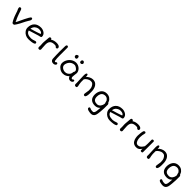

<svg xmlns="http://www.w3.org/2000/svg" viewBox="710 -3283 6102 6102"><g transform="rotate(45 3761.5 -231.5)"><path d="M242.7 2.9Q167 -106.4 110.4 -283.2Q89.4 -350.1 80.6 -372.6Q76.2 -383.3 64.9 -405.8Q53.7 -428.2 47.6 -446.3Q41.5 -464.4 41.5 -482.9Q41.5 -524.9 78.1 -524.9Q106.9 -524.9 118.2 -514.2Q129.4 -503.4 141.1 -470.7Q145.5 -458 162.4 -407.5Q179.2 -356.9 187 -334.5Q194.8 -312 210.2 -271.2Q225.6 -230.5 240.5 -197.8Q255.4 -165 272 -133.3Q273.4 -130.4 277.6 -118.4Q281.7 -106.4 285.4 -98.4Q289.1 -90.3 292.5 -90.3Q299.3 -90.3 325 -141.4Q350.6 -192.4 383.3 -263.4Q416 -334.5 423.8 -349.1Q506.8 -513.7 532.2 -536.6Q548.8 -547.9 560.1 -547.9Q577.6 -547.9 588.4 -533.4Q599.1 -519 599.1 -496.6Q599.1 -484.4 591.6 -466.8Q584 -449.2 576.9 -437.5Q569.8 -425.8 552.7 -398.9Q513.7 -337.9 502 -310.1Q474.6 -245.6 421.4 -150.1Q368.2 -54.7 328.6 -2Q315.4 15.6 278.3 15.6Q267.6 15.6 256.6 11.5Q245.6 7.3 242.7 2.9Z M684.1 -231.9Q684.1 -372.6 764.2 -454.1Q844.2 -535.6 990.2 -535.6Q1029.3 -535.6 1068.6 -523.4Q1107.9 -511.2 1140.9 -489.5Q1173.8 -467.8 1194.6 -433.1Q1215.3 -398.4 1215.3 -357.9Q1215.3 -337.4 1206.3 -327.1Q1197.3 -316.9 1179.7 -312.5Q1173.3 -310.5 1147.7 -305.4Q1122.1 -300.3 1104.5 -294.9L777.8 -193.4Q805.2 -65.9 1003.9 -65.9Q1036.6 -65.9 1074.5 -76.2Q1112.3 -86.4 1139.9 -96.7Q1167.5 -106.9 1174.8 -106.9Q1200.7 -106.9 1212.6 -95.2Q1224.6 -83.5 1224.6 -58.6Q1224.6 -43 1208.5 -30.8Q1192.4 -18.6 1165.3 -11.2Q1138.2 -3.9 1109.1 1Q1080.1 5.9 1046.6 8.1Q1013.2 10.3 992.7 11Q972.2 11.7 954.6 11.7Q886.7 11.7 824.5 -20.3Q762.2 -52.2 723.1 -108.9Q684.1 -165.5 684.1 -231.9ZM775.4 -270Q777.8 -271 836.7 -288.3Q895.5 -305.7 920.9 -313.5Q946.3 -321.3 994.4 -336.4Q1042.5 -351.6 1074 -363.3Q1105.5 -375 1126 -384.3Q1105.5 -455.1 975.6 -455.1Q957.5 -455.1 935.3 -449.7Q913.1 -444.3 886.5 -430.7Q859.9 -417 837.6 -397Q815.4 -377 797.9 -343.8Q780.3 -310.5 775.4 -270Z M1376 -63Q1376 -71.3 1377.4 -89.4Q1378.9 -107.4 1378.9 -115.7Q1378.9 -145.5 1376 -177.7Q1370.6 -231 1375 -281.7L1391.1 -474.6Q1393.1 -500 1403.8 -512.9Q1414.6 -525.9 1439 -525.9Q1458.5 -525.9 1470.2 -513.9Q1481.9 -502 1485.4 -485.8Q1523.4 -514.6 1575.4 -528.6Q1627.4 -542.5 1680.2 -542.5Q1699.7 -542.5 1717.3 -541Q1734.9 -539.6 1757.1 -534.2Q1779.3 -528.8 1794.9 -520.3Q1810.5 -511.7 1821.5 -495.6Q1832.5 -479.5 1832.5 -458Q1832.5 -438 1820.1 -425.5Q1807.6 -413.1 1787.1 -413.1Q1777.3 -413.1 1769.3 -416.7Q1761.2 -420.4 1757.1 -424.6Q1752.9 -428.7 1747.1 -436Q1740.7 -442.9 1736.6 -446.3Q1732.4 -449.7 1718 -453.9Q1703.6 -458 1682.1 -458Q1570.8 -458 1519.3 -410.2Q1467.8 -362.3 1467.8 -255.9Q1467.8 -217.8 1475.6 -108.4Q1475.6 -105 1478 -80.6Q1480.5 -56.2 1480.5 -43.9Q1480.5 -30.8 1468.3 -14.2Q1456.1 2.4 1433.1 2.4Q1400.4 2.4 1388.2 -12.7Q1376 -27.8 1376 -63Z M1954.1 -86.4Q1951.7 -97.2 1951.7 -136.7Q1951.7 -174.3 1947 -260.3Q1942.4 -346.2 1943.8 -394.5L1947.8 -649.4Q1947.8 -721.7 1992.7 -721.7Q2010.3 -721.7 2022 -708.3Q2033.7 -694.8 2033.7 -680.2V-321.8Q2033.7 -185.1 2047.9 -106.9Q2052.2 -78.6 2078.1 -78.6Q2089.4 -78.6 2097.7 -87.9Q2103 -94.2 2106.2 -97.2Q2109.4 -100.1 2116.7 -103Q2124 -106 2133.8 -106Q2149.9 -106 2159.2 -93.5Q2168.5 -81.1 2168.5 -64.9Q2168.5 -36.6 2138.2 -17.1Q2107.9 2.4 2076.7 2.4Q1974.6 4.9 1954.1 -86.4Z M2455.6 -618.2Q2420.4 -618.2 2402.8 -634.5Q2385.3 -650.9 2385.3 -689.5Q2385.3 -710 2411.6 -727.3Q2438 -744.6 2460 -744.6Q2469.7 -744.6 2484.4 -725.3Q2499 -706.1 2499 -677.2Q2499 -648.9 2486.1 -633.5Q2473.1 -618.2 2455.6 -618.2ZM2689.5 -618.2Q2632.8 -618.2 2632.8 -675.3Q2632.8 -703.1 2647.5 -720.5Q2662.1 -737.8 2689.5 -737.8Q2710.9 -737.8 2729.2 -717.3Q2747.6 -696.8 2747.6 -675.3Q2747.6 -653.8 2729.5 -636Q2711.4 -618.2 2689.5 -618.2ZM2254.9 -208Q2254.9 -290.5 2297.4 -364.3Q2338.4 -439 2411.6 -487.3Q2484.9 -535.6 2570.3 -535.6Q2619.1 -535.6 2665.3 -515.9Q2711.4 -496.1 2744.1 -464.8Q2776.9 -433.6 2796.6 -393.6Q2816.4 -353.5 2816.4 -313.5Q2816.4 -276.4 2807.1 -234.9Q2798.3 -178.7 2798.3 -150.4Q2798.3 -107.4 2810.8 -89.6Q2823.2 -71.8 2847.2 -71.8Q2853 -71.8 2862.1 -77.1Q2871.1 -82.5 2873.5 -85.4Q2878.9 -90.8 2880.9 -92.5Q2882.8 -94.2 2887.7 -96.7Q2892.6 -99.1 2897.9 -99.1Q2933.6 -99.1 2933.6 -63.5Q2933.6 -38.1 2905.5 -14.9Q2877.4 8.3 2837.4 8.3Q2794.9 8.3 2764.2 -15.6Q2733.4 -39.6 2720.2 -82Q2678.2 -38.1 2627.4 -12.7Q2576.7 12.7 2506.3 12.7Q2471.7 12.7 2435.5 1.7Q2399.4 -9.3 2367.4 -29.8Q2335.4 -50.3 2310.1 -76.9Q2284.7 -103.5 2269.8 -137.9Q2254.9 -172.4 2254.9 -208ZM2346.2 -209Q2346.2 -170.4 2374 -137.9Q2401.9 -105.5 2442.6 -88.6Q2483.4 -71.8 2525.4 -71.8Q2578.1 -71.8 2621.8 -98.4Q2665.5 -125 2688.7 -164.6Q2711.9 -204.1 2711.9 -245.1Q2711.9 -251.5 2713.1 -257.6Q2714.4 -263.7 2717.3 -270Q2720.2 -276.4 2721.9 -280Q2723.6 -283.7 2728.3 -290.8Q2732.9 -297.9 2733.9 -299.8Q2735.8 -302.7 2736.1 -310.1Q2736.3 -317.4 2735.6 -326.2Q2734.9 -335 2734.9 -335.4Q2734.9 -356 2708.5 -383.5Q2682.1 -411.1 2646 -430.9Q2609.9 -450.7 2584 -450.7Q2530.8 -450.7 2484.6 -428.5Q2438.5 -406.2 2408.9 -371.1Q2379.4 -335.9 2362.8 -293.5Q2346.2 -251 2346.2 -209Z M3032.2 -43.9Q3032.2 -46.9 3032.7 -64Q3033.2 -81.1 3033.2 -97.2Q3033.2 -137.7 3027.3 -243.7Q3021.5 -349.6 3021.5 -412.6Q3021.5 -533.7 3064 -533.7Q3078.6 -533.7 3087.6 -525.1Q3096.7 -516.6 3100.3 -498.8Q3104 -481 3105 -466.8Q3106 -452.6 3106 -428.2Q3138.7 -476.1 3203.6 -506.8Q3268.6 -537.6 3323.7 -537.6Q3363.3 -537.6 3397 -527.1Q3430.7 -516.6 3454.8 -498.8Q3479 -481 3498.3 -455.8Q3517.6 -430.7 3529.5 -402.8Q3541.5 -375 3549.6 -343Q3557.6 -311 3560.8 -281.2Q3564 -251.5 3564 -220.7V-137.7Q3564 -70.8 3547.1 -22.2Q3530.3 26.4 3502.4 26.4Q3489.7 26.4 3481.9 24.9Q3474.1 23.4 3466.3 18.1Q3458.5 12.7 3454.8 0.2Q3451.2 -12.2 3451.2 -31.7Q3451.2 -57.1 3463.6 -113.3Q3476.1 -169.4 3476.1 -196.8Q3476.1 -251.5 3468.8 -293.5Q3461.4 -335.4 3439.5 -369.6Q3426.3 -390.6 3418.5 -401.1Q3410.6 -411.6 3394.8 -425.8Q3378.9 -439.9 3357.2 -446.3Q3335.4 -452.6 3306.2 -452.6Q3261.2 -452.6 3202.1 -418.2Q3143.1 -383.8 3111.3 -332V-207Q3111.3 -174.3 3122.6 -115.7Q3124.5 -106 3128.4 -90.3Q3132.3 -74.7 3134.8 -63.2Q3137.2 -51.8 3137.2 -42Q3137.2 -31.2 3136.7 -24.4Q3136.2 -17.6 3133.8 -9.5Q3131.3 -1.5 3127 2.9Q3122.6 7.3 3114.3 10.5Q3106 13.7 3093.8 13.7Q3081.5 13.7 3072.5 12Q3063.5 10.3 3053.5 4.6Q3043.5 -1 3037.8 -13.2Q3032.2 -25.4 3032.2 -43.9Z M3698.7 -238.8Q3698.7 -295.4 3714.1 -346.9Q3729.5 -398.4 3759 -440.4Q3788.6 -482.4 3837.2 -507.3Q3885.7 -532.2 3947.3 -532.2Q4034.7 -532.2 4092.5 -491.5Q4150.4 -450.7 4173.3 -390.6Q4175.3 -385.7 4177.2 -380.1Q4179.2 -374.5 4180.2 -371.3Q4181.2 -368.2 4182.4 -365Q4183.6 -361.8 4184.8 -360.1Q4186 -358.4 4187 -357.9Q4202.6 -347.7 4211.9 -333.5Q4221.2 -319.3 4221.2 -306.2L4220.7 -130.9Q4211.9 0 4209 31.7Q4199.7 126 4189 164.6Q4164.6 250 4098.1 273.4Q4070.8 282.7 4035.2 282.7Q4017.6 282.7 3991.2 279.3Q3964.8 275.9 3932.6 268.6Q3900.4 261.2 3877.9 245.4Q3855.5 229.5 3855.5 209Q3855.5 187 3864 175.3Q3872.6 163.6 3897.5 163.6Q3905.3 163.6 3920.7 171.9Q3936 180.2 3939.9 181.6Q3970.2 193.8 4039.6 193.8Q4107.9 193.8 4117.2 49.3Q4117.7 37.6 4121.8 -4.9Q4126 -47.4 4127 -67.9Q4062 12.7 3952.1 12.7Q3829.1 12.7 3763.9 -50.5Q3698.7 -113.8 3698.7 -238.8ZM3792.5 -237.8Q3792.5 -189 3805.4 -154.8Q3818.4 -120.6 3842.8 -102.3Q3867.2 -84 3896.5 -76.2Q3925.8 -68.4 3963.9 -68.4Q4002 -68.4 4033.7 -85.9Q4065.4 -103.5 4085 -131.3Q4104.5 -159.2 4116 -189.2Q4127.4 -219.2 4130.4 -249Q4132.3 -269 4122.1 -293Q4109.4 -321.3 4109.4 -335.9Q4109.4 -370.1 4065.7 -408.9Q4022 -447.8 3965.8 -447.8Q3926.8 -447.8 3896.2 -436Q3865.7 -424.3 3846.7 -404.8Q3827.6 -385.3 3815.2 -357.7Q3802.7 -330.1 3797.6 -300.8Q3792.5 -271.5 3792.5 -237.8Z M4347.2 -231.9Q4347.2 -372.6 4427.2 -454.1Q4507.3 -535.6 4653.3 -535.6Q4692.4 -535.6 4731.7 -523.4Q4771 -511.2 4804 -489.5Q4836.9 -467.8 4857.7 -433.1Q4878.4 -398.4 4878.4 -357.9Q4878.4 -337.4 4869.4 -327.1Q4860.4 -316.9 4842.8 -312.5Q4836.4 -310.5 4810.8 -305.4Q4785.2 -300.3 4767.6 -294.9L4440.9 -193.4Q4468.3 -65.9 4667 -65.9Q4699.7 -65.9 4737.5 -76.2Q4775.4 -86.4 4803 -96.7Q4830.6 -106.9 4837.9 -106.9Q4863.8 -106.9 4875.7 -95.2Q4887.7 -83.5 4887.7 -58.6Q4887.7 -43 4871.6 -30.8Q4855.5 -18.6 4828.4 -11.2Q4801.3 -3.9 4772.2 1Q4743.2 5.9 4709.7 8.1Q4676.3 10.3 4655.8 11Q4635.3 11.7 4617.7 11.7Q4549.8 11.7 4487.5 -20.3Q4425.3 -52.2 4386.2 -108.9Q4347.2 -165.5 4347.2 -231.9ZM4438.5 -270Q4440.9 -271 4499.8 -288.3Q4558.6 -305.7 4584 -313.5Q4609.4 -321.3 4657.5 -336.4Q4705.6 -351.6 4737.1 -363.3Q4768.6 -375 4789.1 -384.3Q4768.6 -455.1 4638.7 -455.1Q4620.6 -455.1 4598.4 -449.7Q4576.2 -444.3 4549.6 -430.7Q4522.9 -417 4500.7 -397Q4478.5 -377 4460.9 -343.8Q4443.4 -310.5 4438.5 -270Z M5039.1 -63Q5039.1 -71.3 5040.5 -89.4Q5042 -107.4 5042 -115.7Q5042 -145.5 5039.1 -177.7Q5033.7 -231 5038.1 -281.7L5054.2 -474.6Q5056.2 -500 5066.9 -512.9Q5077.6 -525.9 5102.1 -525.9Q5121.6 -525.9 5133.3 -513.9Q5145 -502 5148.4 -485.8Q5186.5 -514.6 5238.5 -528.6Q5290.5 -542.5 5343.3 -542.5Q5362.8 -542.5 5380.4 -541Q5397.9 -539.6 5420.2 -534.2Q5442.4 -528.8 5458 -520.3Q5473.6 -511.7 5484.6 -495.6Q5495.6 -479.5 5495.6 -458Q5495.6 -438 5483.2 -425.5Q5470.7 -413.1 5450.2 -413.1Q5440.4 -413.1 5432.4 -416.7Q5424.3 -420.4 5420.2 -424.6Q5416 -428.7 5410.2 -436Q5403.8 -442.9 5399.7 -446.3Q5395.5 -449.7 5381.1 -453.9Q5366.7 -458 5345.2 -458Q5233.9 -458 5182.4 -410.2Q5130.9 -362.3 5130.9 -255.9Q5130.9 -217.8 5138.7 -108.4Q5138.7 -105 5141.1 -80.6Q5143.6 -56.2 5143.6 -43.9Q5143.6 -30.8 5131.3 -14.2Q5119.1 2.4 5096.2 2.4Q5063.5 2.4 5051.3 -12.7Q5039.1 -27.8 5039.1 -63Z M5587.4 -281.7Q5587.4 -330.6 5596.4 -399.9Q5605.5 -469.2 5618.2 -503.9Q5630.9 -534.2 5666.5 -534.2Q5683.6 -534.2 5694.3 -521.7Q5705.1 -509.3 5705.1 -491.2Q5705.1 -490.7 5697.8 -464.1Q5690.4 -437.5 5682.9 -390.6Q5675.3 -343.8 5675.3 -294.9Q5675.3 -275.9 5677 -255.4Q5678.7 -234.9 5683.1 -206.8Q5687.5 -178.7 5697.3 -154.8Q5707 -130.9 5720.9 -109.4Q5734.9 -87.9 5757.6 -75.4Q5780.3 -63 5808.6 -63Q5833 -63 5856 -71.5Q5878.9 -80.1 5894.3 -90.6Q5909.7 -101.1 5927.2 -120.1Q5944.8 -139.2 5952.4 -149.7Q5960 -160.2 5973.1 -180.4Q5986.3 -200.7 5987.8 -202.6Q5992.2 -243.2 5993.9 -275.4Q5995.6 -307.6 5995.8 -324.2Q5996.1 -340.8 5995.6 -378.4Q5995.1 -416 5995.1 -439.5V-497.6Q5995.1 -516.1 6009.8 -524.9Q6024.4 -533.7 6041.5 -533.7Q6055.7 -533.7 6068.1 -524.9Q6080.6 -516.1 6080.6 -500L6079.6 -36.6Q6079.6 -12.7 6070.3 -3.7Q6061 5.4 6040 5.4Q6027.8 5.4 6019.8 4.4Q6011.7 3.4 6005.9 0Q6000 -3.4 5997.1 -7.1Q5994.1 -10.7 5992.7 -19.8Q5991.2 -28.8 5991 -36.4Q5990.7 -43.9 5990.7 -60.1V-93.3Q5961.4 -40 5920.4 -9.5Q5879.4 21 5814.5 21Q5772.5 21 5738.3 9.3Q5704.1 -2.4 5680.9 -21Q5657.7 -39.6 5640.4 -66.4Q5623 -93.3 5613 -119.9Q5603 -146.5 5597.2 -177.5Q5591.3 -208.5 5589.4 -232.7Q5587.4 -256.8 5587.4 -281.7Z M6260.7 -43.9Q6260.7 -46.9 6261.2 -64Q6261.7 -81.1 6261.7 -97.2Q6261.7 -137.7 6255.9 -243.7Q6250 -349.6 6250 -412.6Q6250 -533.7 6292.5 -533.7Q6307.1 -533.7 6316.2 -525.1Q6325.2 -516.6 6328.9 -498.8Q6332.5 -481 6333.5 -466.8Q6334.5 -452.6 6334.5 -428.2Q6367.2 -476.1 6432.1 -506.8Q6497.1 -537.6 6552.2 -537.6Q6591.8 -537.6 6625.5 -527.1Q6659.2 -516.6 6683.3 -498.8Q6707.5 -481 6726.8 -455.8Q6746.1 -430.7 6758.1 -402.8Q6770 -375 6778.1 -343Q6786.1 -311 6789.3 -281.2Q6792.5 -251.5 6792.5 -220.7V-137.7Q6792.5 -70.8 6775.6 -22.2Q6758.8 26.4 6731 26.4Q6718.3 26.4 6710.4 24.9Q6702.6 23.4 6694.8 18.1Q6687 12.7 6683.3 0.2Q6679.7 -12.2 6679.7 -31.7Q6679.7 -57.1 6692.1 -113.3Q6704.6 -169.4 6704.6 -196.8Q6704.6 -251.5 6697.3 -293.5Q6689.9 -335.4 6668 -369.6Q6654.8 -390.6 6647 -401.1Q6639.2 -411.6 6623.3 -425.8Q6607.4 -439.9 6585.7 -446.3Q6564 -452.6 6534.7 -452.6Q6489.7 -452.6 6430.7 -418.2Q6371.6 -383.8 6339.8 -332V-207Q6339.8 -174.3 6351.1 -115.7Q6353 -106 6356.9 -90.3Q6360.8 -74.7 6363.3 -63.2Q6365.7 -51.8 6365.7 -42Q6365.7 -31.2 6365.2 -24.4Q6364.7 -17.6 6362.3 -9.5Q6359.9 -1.5 6355.5 2.9Q6351.1 7.3 6342.8 10.5Q6334.5 13.7 6322.3 13.7Q6310.1 13.7 6301 12Q6292 10.3 6282 4.6Q6272 -1 6266.4 -13.2Q6260.7 -25.4 6260.7 -43.9Z M6927.2 -238.8Q6927.2 -295.4 6942.6 -346.9Q6958 -398.4 6987.5 -440.4Q7017.1 -482.4 7065.7 -507.3Q7114.3 -532.2 7175.8 -532.2Q7263.2 -532.2 7321 -491.5Q7378.9 -450.7 7401.9 -390.6Q7403.8 -385.7 7405.8 -380.1Q7407.7 -374.5 7408.7 -371.3Q7409.7 -368.2 7410.9 -365Q7412.1 -361.8 7413.3 -360.1Q7414.6 -358.4 7415.5 -357.9Q7431.2 -347.7 7440.4 -333.5Q7449.7 -319.3 7449.7 -306.2L7449.2 -130.9Q7440.4 0 7437.5 31.7Q7428.2 126 7417.5 164.6Q7393.1 250 7326.7 273.4Q7299.3 282.7 7263.7 282.7Q7246.1 282.7 7219.7 279.3Q7193.4 275.9 7161.1 268.6Q7128.9 261.2 7106.4 245.4Q7084 229.5 7084 209Q7084 187 7092.5 175.3Q7101.1 163.6 7126 163.6Q7133.8 163.6 7149.2 171.9Q7164.6 180.2 7168.5 181.6Q7198.7 193.8 7268.1 193.8Q7336.4 193.8 7345.7 49.3Q7346.2 37.6 7350.3 -4.9Q7354.5 -47.4 7355.5 -67.9Q7290.5 12.7 7180.7 12.7Q7057.6 12.7 6992.4 -50.5Q6927.2 -113.8 6927.2 -238.8ZM7021 -237.8Q7021 -189 7033.9 -154.8Q7046.9 -120.6 7071.3 -102.3Q7095.7 -84 7125 -76.2Q7154.3 -68.4 7192.4 -68.4Q7230.5 -68.4 7262.2 -85.9Q7293.9 -103.5 7313.5 -131.3Q7333 -159.2 7344.5 -189.2Q7356 -219.2 7358.9 -249Q7360.8 -269 7350.6 -293Q7337.9 -321.3 7337.9 -335.9Q7337.9 -370.1 7294.2 -408.9Q7250.5 -447.8 7194.3 -447.8Q7155.3 -447.8 7124.8 -436Q7094.2 -424.3 7075.2 -404.8Q7056.2 -385.3 7043.7 -357.7Q7031.2 -330.1 7026.1 -300.8Q7021 -271.5 7021 -237.8Z"/></g></svg>

Font: Short Stack
Style: Regular
Weight: 400
Designer: James Grieshaber
Foundry: James Grieshaber
Version: Version 1.002